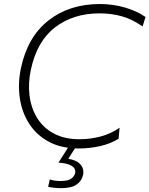

<svg xmlns="http://www.w3.org/2000/svg" viewBox="-20 -746 760 977"><path d="M382 9.5Q293 9.5 229.5 -24.2Q166 -58 128.8 -116Q91.5 -174 80.8 -247.2Q70 -320.5 86.5 -399.5Q120.5 -559 227 -642.2Q333.5 -725.5 488 -725.5Q555 -725.5 616.5 -707.5Q678 -689.5 720.5 -659.5L705.5 -611.5Q653.5 -648 600.5 -663Q547.5 -678 485.5 -678Q354 -678 261 -607.5Q168 -537 137 -391Q122.5 -323.5 130.2 -260Q138 -196.5 168.8 -146.2Q199.5 -96 253.5 -66.8Q307.5 -37.5 385 -37.5Q438 -37.5 490.2 -51Q542.5 -64.5 588.5 -96L583.5 -40Q542.5 -14.5 489 -2.5Q435.5 9.5 382 9.5ZM290.5 211.5Q277 211.5 256.5 209.5Q236 207.5 225 204.5L233.5 167Q240 170 255 172.5Q270 175 288 175Q326.5 175 342.2 163.5Q358 152 362.5 134.5Q365 124 359.8 113Q354.5 102 335.5 93.2Q316.5 84.5 277.5 81.5L338.5 -14H370.5L367 0L327.5 62Q362.5 68 379.8 81.8Q397 95.5 401.5 112Q406 128.5 403 143Q396 175.5 369.2 193.5Q342.5 211.5 290.5 211.5Z"/></svg>

Font: Commissioner ExtraLight
Style: Italic
Weight: 200
Italic angle: -12°
Designer: Kostas Bartsokas
Foundry: Kostas Bartsokas
Version: Version 1.000; ttfautohint (v1.8.3)